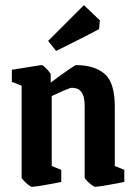

<svg xmlns="http://www.w3.org/2000/svg" viewBox="-20 -716 530 746"><path d="M104 10Q100 10 90.5 2.5Q81 -5 72.5 -14Q64 -23 64 -26V-383L26 -398V-445Q26 -445 42 -447.5Q58 -450 80 -453.5Q102 -457 120 -460Q138 -463 143 -463Q146 -463 154 -455.5Q162 -448 169.5 -439Q177 -430 177 -427V-395Q194 -408 216 -424Q238 -440 255.5 -451.5Q273 -463 276 -463Q347 -463 386.5 -429Q426 -395 426 -302V-71L463 -56V-9Q463 -9 447 -6Q431 -3 410 1Q389 5 371 7.5Q353 10 349 10Q346 10 336 2.5Q326 -5 317.5 -14Q309 -23 309 -26V-302Q309 -338 299.5 -353.5Q290 -369 278 -372Q266 -375 260 -375Q253 -375 229 -364.5Q205 -354 181 -343V-71L218 -56V-9Q218 -9 202.5 -6Q187 -3 165.5 1Q144 5 126 7.5Q108 10 104 10ZM198 -518 167 -557 306 -696 368 -637 365 -603Q330 -584 284 -561Q238 -538 198 -518Z"/></svg>

Font: Grenze Gotisch SemiBold
Style: Regular
Weight: 600
Designer: Renata Polastri
Foundry: Omnibus-Type
Version: Version 1.001